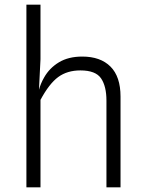

<svg xmlns="http://www.w3.org/2000/svg" viewBox="-20 -798 640 818"><path d="M92.5 0V-778H152.5V-545.5L146 -415.5Q153.5 -443 168 -468Q190.5 -508 231 -532.5Q271.5 -557 330.5 -557Q408 -557 450.8 -514.2Q493.5 -471.5 493.5 -386.5V0H433.5V-369.5Q433.5 -430.5 410.5 -464.2Q387.5 -498 322.5 -498Q266.5 -498 228 -469.8Q189.5 -441.5 152.5 -372.5V0Z"/></svg>

Font: Spline Sans Mono Light
Style: Regular
Weight: 300
Monospace: yes
Version: Version 1.004